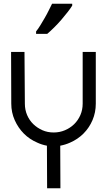

<svg xmlns="http://www.w3.org/2000/svg" viewBox="-20 -776 563 1020"><path d="M419.2 -225.3V-500H488.9V-225.3Q488.9 -178.8 471.5 -137.9Q454 -97 423.5 -66.4Q392.9 -35.9 352 -18.2Q327.3 -7.1 300 -2L301 224.2H230.3L229.3 -2Q202 -7.1 178.3 -18.2Q136.9 -35.9 106.6 -66.4Q76.3 -97 58.1 -137.9Q39.9 -178.8 39.9 -225.3V-225.8L38.9 -500H110.1L112.1 -225.8V-225.3Q112.1 -192.9 124 -164.9Q135.9 -136.9 157.1 -116.4Q178.3 -96 205.6 -84.1Q232.8 -72.2 265.2 -72.2Q297 -72.2 325 -84.1Q353 -96 374 -116.4Q394.9 -136.9 407.1 -164.9Q419.2 -192.9 419.2 -225.3ZM171.7 -609.1Q182.8 -622.7 194.2 -641.4Q205.6 -660.1 217.2 -680.1Q228.8 -700 238.6 -719.9Q248.5 -739.9 256.6 -756.1H363.6V-746Q355.6 -732.8 340.2 -712.9Q324.7 -692.9 306.3 -671.5Q287.9 -650 267.7 -630.1Q247.5 -610.1 230.8 -596H171.7Z"/></svg>

Font: Myanmar KatKuu
Style: Regular
Weight: 400
Designer: Khon Soe Zaw Thu
Foundry: MPUA
Version: Version 1.00 September 13, 2016, initial release